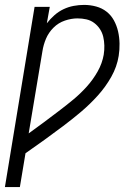

<svg xmlns="http://www.w3.org/2000/svg" viewBox="-45 -548 565 783"><path d="M-25 215 96 -520H158L146 -453Q160 -471 177 -486Q194 -501 214 -510.5Q234 -520 255.5 -524Q277 -528 298 -528Q323 -528 347 -521.5Q371 -515 389.5 -500.5Q408 -486 419.5 -465Q431 -444 436.5 -420Q442 -396 442.5 -370.5Q443 -345 439 -320Q432 -276 409 -235Q386 -194 354 -158.5Q322 -123 286 -92.5Q250 -62 212 -33.5Q174 -5 136 22.5Q98 50 59 77L36 215ZM72 -4Q103 -26 133.5 -49Q164 -72 194.5 -95Q225 -118 254.5 -142.5Q284 -167 309.5 -195.5Q335 -224 353.5 -257Q372 -290 378 -325Q381 -344 380.5 -362.5Q380 -381 376 -398Q372 -415 362.5 -429.5Q353 -444 339 -454.5Q325 -465 307.5 -469Q290 -473 271 -473Q246 -473 219.5 -464Q193 -455 173 -435Q153 -415 142.5 -390Q132 -365 128 -339Z"/></svg>

Font: Iosevka SS04 Light Oblique
Style: Regular
Weight: 300
Italic angle: -9°
Monospace: yes
Designer: Belleve Invis
Foundry: Belleve Invis
Version: Version 19.0.0; ttfautohint (v1.8.4)